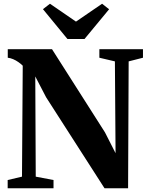

<svg xmlns="http://www.w3.org/2000/svg" viewBox="-20 -1006 792 1026"><path d="M21 0V-44L97.5 -62L101.5 -655Q91.5 -665 78.2 -674.2Q65 -683.5 50.2 -689.8Q35.5 -696 21.5 -697.5V-743H258L541 -298.5L597.5 -187.5L594 -678L511 -697.5V-743H744V-697.5L667.5 -678L664.5 0H538.5L226.5 -486L168.5 -597.5L171 -62L266 -44V0ZM340.5 -797.5 209.5 -957 247 -986 386 -890.5 525.5 -986 563 -956.5 431.5 -797.5Z"/></svg>

Font: Merriweather 72pt ExtraBold
Style: Regular
Weight: 800
Version: Version 2.100